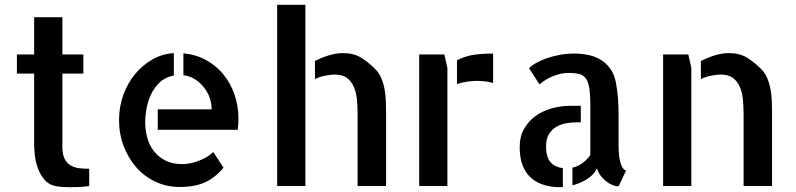

<svg xmlns="http://www.w3.org/2000/svg" viewBox="-20 -779 3332 804"><path d="M241.2 -167Q241.2 -133.8 250 -115.2Q258.8 -96.7 274.9 -86.9Q291 -77.1 311 -74.7Q331.1 -72.3 353.5 -72.3V0Q340.8 2 328.1 2.9Q317.4 3.9 302.2 4.4Q287.1 4.9 272.5 4.9Q257.8 4.9 242.7 3.9Q227.5 2.9 216.8 1Q183.6 -4.9 165 -27.8Q146.5 -50.8 137.2 -78.6Q127.9 -106.4 125.5 -132.8Q123 -159.2 123 -173.8V-470.7H50.8V-550.8H123V-707H241.2V-550.8H329.1V-470.7H241.2Z M748 -555.7Q800.8 -550.8 843.3 -527.3Q885.7 -503.9 916 -466.8Q946.3 -429.7 962.4 -381.8Q978.5 -334 978.5 -282.2Q978.5 -258.8 975.6 -235.4H640.6V-321.3H866.2Q866.2 -346.7 857.9 -370.1Q849.6 -393.6 833.5 -413.6Q817.4 -433.6 795.9 -447.3Q774.4 -460.9 748 -463.9ZM744.1 -91.8Q754.9 -91.8 771 -94.2Q787.1 -96.7 805.2 -103Q823.2 -109.4 841.3 -119.1Q859.4 -128.9 873 -142.6L916 -77.1Q883.8 -37.1 840.8 -16.6Q797.9 3.9 731.4 3.9Q677.7 3.9 630.9 -18.1Q584 -40 550.8 -78.1Q517.6 -116.2 498 -167Q478.5 -217.8 478.5 -276.4Q478.5 -332 496.6 -381.8Q514.6 -431.6 545.9 -469.2Q577.1 -506.8 618.7 -530.3Q660.2 -553.7 708 -556.6V-462.9Q671.9 -456.1 648.4 -433.6Q625 -411.1 611.8 -382.3Q598.6 -353.5 593.3 -323.2Q587.9 -293 587.9 -271.5Q587.9 -233.4 597.2 -200.7Q606.4 -168 626 -144Q645.5 -120.1 674.3 -106Q703.1 -91.8 744.1 -91.8Z M1140.6 -758.8H1258.8V0H1140.6ZM1550.8 -490.2Q1567.4 -473.6 1576.7 -451.7Q1585.9 -429.7 1590.3 -405.8Q1594.7 -381.8 1595.7 -357.4Q1596.7 -333 1596.7 -309.6V-19.5V0H1477.5V-299.8Q1477.5 -333 1474.6 -363.3Q1471.7 -393.6 1460.9 -417Q1450.2 -440.4 1431.6 -453.6Q1413.1 -466.8 1379.9 -466.8Q1366.2 -466.8 1343.3 -462.4Q1320.3 -458 1298.8 -448.2V-523.4Q1325.2 -537.1 1356 -546.9Q1386.7 -556.6 1416 -556.6Q1460 -556.6 1490.2 -538.6Q1520.5 -520.5 1550.8 -490.2Z M1840.8 -550.8 1853.5 -494.1V-195.3V-193.4V0H1735.4V-550.8ZM1893.6 -526.4Q1918 -540 1952.1 -547.4Q1986.3 -554.7 2044.9 -554.7V-431.6Q2017.6 -439.5 1978.5 -440.4Q1957 -440.4 1935.1 -437Q1913.1 -433.6 1893.6 -426.8Z M2266.6 -166Q2266.6 -122.1 2284.7 -100.6Q2302.7 -79.1 2336.9 -75.2V3.9Q2333 4.9 2324.2 4.9Q2291 4.9 2260.3 -3.9Q2229.5 -12.7 2206.1 -32.2Q2182.6 -51.8 2169.4 -84Q2156.2 -116.2 2156.2 -163.1Q2156.2 -208 2175.3 -240.7Q2194.3 -273.4 2224.1 -294.4Q2253.9 -315.4 2292 -325.7Q2330.1 -335.9 2369.1 -335.9H2412.1V-266.6H2390.6Q2371.1 -266.6 2349.6 -262.7Q2328.1 -258.8 2309.6 -248Q2291 -237.3 2278.8 -217.3Q2266.6 -197.3 2266.6 -166ZM2570.3 -163.1Q2570.3 -155.3 2571.3 -140.1Q2572.3 -125 2575.2 -109.4Q2578.1 -93.8 2584.5 -81.1Q2590.8 -68.4 2601.6 -64.5L2570.3 1Q2557.6 1 2543.5 -4.9Q2529.3 -10.7 2516.1 -21.5Q2502.9 -32.2 2493.7 -45.4Q2484.4 -58.6 2479.5 -74.2Q2469.7 -49.8 2440.9 -30.8Q2412.1 -11.7 2377 -2.9V-77.1Q2400.4 -82 2419.4 -96.2Q2438.5 -110.4 2452.1 -129.9V-335.9Q2452.1 -383.8 2447.3 -412.1Q2442.4 -440.4 2430.7 -453.6Q2418.9 -466.8 2401.9 -470.2Q2384.8 -473.6 2361.3 -473.6Q2339.8 -473.6 2320.8 -468.3Q2301.8 -462.9 2285.6 -455.6Q2269.5 -448.2 2257.3 -439.5Q2245.1 -430.7 2239.3 -425.8L2195.3 -493.2Q2205.1 -503.9 2224.6 -515.1Q2244.1 -526.4 2269.5 -535.2Q2294.9 -543.9 2324.7 -549.3Q2354.5 -554.7 2386.7 -554.7Q2416 -554.7 2443.8 -548.8Q2471.7 -543 2494.6 -529.3Q2517.6 -515.6 2534.7 -492.7Q2551.8 -469.7 2558.6 -435.5Q2565.4 -401.4 2567.9 -366.7Q2570.3 -332 2570.3 -297.9V-170.9Z M2862.3 -550.8 2875 -495.1V0H2756.8V-550.8ZM3167 -490.2Q3183.6 -473.6 3192.9 -451.7Q3202.1 -429.7 3206.5 -405.8Q3210.9 -381.8 3211.9 -357.4Q3212.9 -333 3212.9 -309.6V-19.5V0H3093.8V-299.8Q3093.8 -333 3090.8 -363.3Q3087.9 -393.6 3077.1 -417Q3066.4 -440.4 3047.9 -453.6Q3029.3 -466.8 2996.1 -466.8Q2982.4 -466.8 2959.5 -462.4Q2936.5 -458 2915 -448.2V-523.4Q2941.4 -537.1 2972.2 -546.9Q3002.9 -556.6 3032.2 -556.6Q3076.2 -556.6 3106.4 -538.6Q3136.7 -520.5 3167 -490.2Z"/></svg>

Font: Allerta Stencil
Style: Regular
Weight: 400
Designer: Matt McInerney
Foundry: Matt McInerney
Version: Version 1.02